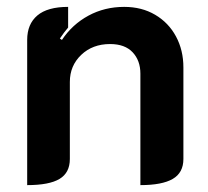

<svg xmlns="http://www.w3.org/2000/svg" viewBox="-20 -529 605 558"><path d="M59 -413Q59 -459 88.5 -484Q118 -509 178 -509V-449Q166 -435 154 -417L160 -413Q190 -458 237 -483.5Q284 -509 341 -509Q392 -509 431 -486Q470 -463 491.5 -423Q513 -383 513 -333V-67Q513 -27 482 -9Q451 9 388 9V-315Q388 -353 365.5 -377Q343 -401 300 -401Q249 -401 216 -369.5Q183 -338 183 -291V-67Q183 -27 153 -9Q123 9 59 9Z"/></svg>

Font: K2D
Style: Bold
Weight: 700
Designer: Katatrad Aksorn Co.,Ltd.
Foundry: Cadson Demak Co.,Ltd.
Version: Version 1.000; ttfautohint (v1.6)